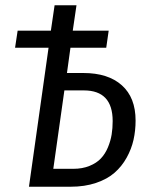

<svg xmlns="http://www.w3.org/2000/svg" viewBox="-20 -708 557 728"><path d="M295.9 -431.2Q390.1 -431.2 442.1 -384.5Q494.1 -337.9 494.1 -251Q494.1 -212.9 486.3 -178Q478.5 -143.1 460.2 -110.1Q441.9 -77.1 414.3 -53Q386.7 -28.8 344 -14.4Q301.3 0 248 0H89.8L164.1 -526.9H37.1L46.9 -591.8H172.9L187 -688H270L255.9 -591.8H392.1L382.8 -526.9H247.1L233.9 -431.2ZM257.8 -67.9Q292.5 -67.9 319.3 -78.9Q346.2 -89.8 362.5 -107.2Q378.9 -124.5 389.2 -149.2Q399.4 -173.8 403.3 -197.8Q407.2 -221.7 407.2 -249Q407.2 -365.2 297.9 -365.2H224.1L182.1 -67.9Z"/></svg>

Font: Fira Sans Compressed Book
Style: Italic
Weight: 350
Width: 3
Italic angle: -8°
Designer: Carrois Corporate & Edenspiekermann AG
Foundry: Carrois Corporate GbR & Edenspiekermann AG
Version: Version 4.203;PS 004.203;hotconv 1.0.88;makeotf.lib2.5.64775